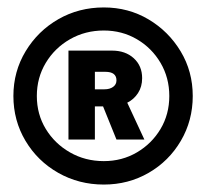

<svg xmlns="http://www.w3.org/2000/svg" viewBox="-20 -742 547 516"><path d="M259 -246Q192 -246 136.5 -277.5Q81 -309 48.5 -363.5Q16 -418 16 -484Q16 -550 49 -604.5Q82 -659 137 -690.5Q192 -722 259 -722Q325 -722 379 -690Q433 -658 465.5 -604Q498 -550 498 -484Q498 -418 466 -363.5Q434 -309 379.5 -277.5Q325 -246 259 -246ZM259 -309Q308 -309 348 -332.5Q388 -356 411.5 -395.5Q435 -435 435 -484Q435 -533 411.5 -573Q388 -613 348 -636.5Q308 -660 259 -660Q209 -660 168 -636.5Q127 -613 103 -573Q79 -533 79 -484Q79 -435 103 -395.5Q127 -356 168 -332.5Q209 -309 259 -309ZM164 -367V-606H281Q317 -606 339.5 -585.5Q362 -565 362 -532Q362 -509 351 -492Q340 -475 322 -466L368 -367H293L257 -456H235V-367ZM263 -549H235V-502H261Q275 -502 284 -508.5Q293 -515 293 -526Q293 -549 263 -549Z"/></svg>

Font: Lexend SemiBold
Style: Regular
Weight: 600
Designer: Bonnie Shaver-Troup, Thomas Jockin
Foundry: Lexend
Version: Version 1.005; ttfautohint (v1.8.3)